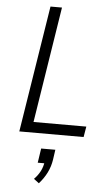

<svg xmlns="http://www.w3.org/2000/svg" viewBox="-64 -746 622 1065"><g transform="rotate(5 247.5 -214.0)"><path d="M61 0 173 -705H237L135 -59H429L419 0ZM194 277 165 255Q186 234 199 209Q212 184 216 154L221 164H178L190 84H269L261 140Q255 179 238 213Q221 247 194 277Z"/></g></svg>

Font: Nunito Sans 7pt Condensed Light
Style: Italic
Weight: 300
Width: 3
Italic angle: -9°
Designer: Vernon Adams
Foundry: Vernon Adams
Version: Version 3.101;gftools[0.9.27]